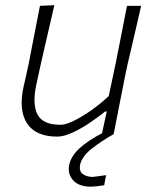

<svg xmlns="http://www.w3.org/2000/svg" viewBox="-20 -517 593 740"><path d="M200.5 9.5Q117.5 9.5 84.2 -41.5Q51 -92.5 71 -183.5Q75.5 -203.5 80.2 -224Q85 -244.5 90.5 -271Q102.5 -333 112.8 -386Q123 -439 134 -494.5L189.5 -497Q176.5 -441 164.2 -387.5Q152 -334 138 -273.5L119.5 -188.5Q104 -114.5 124.8 -75.2Q145.5 -36 213.5 -36Q232.5 -36 263.2 -50.8Q294 -65.5 329.8 -90.5Q365.5 -115.5 399 -146.5L426 -273.5Q438 -334 448.2 -386Q458.5 -438 469.5 -494.5H524Q511 -439 499 -386Q487 -333 472 -270.5L461.5 -220.5Q449.5 -160 439.2 -108Q429 -56 418 0H372.5L391.5 -87.5H385.5Q361.5 -68 328.2 -45.2Q295 -22.5 260.8 -6.5Q226.5 9.5 200.5 9.5ZM331 202.5Q283.5 202.5 261.5 177.5Q239.5 152.5 247 117.5Q254.5 84 286 54.8Q317.5 25.5 381.5 -8L384 -20.5L409 -22L418 0Q372 26 334.2 55.5Q296.5 85 289 117Q284 141 297.5 152.5Q311 164 336.5 165Q349 163.5 361.8 161.8Q374.5 160 389 158L381.5 197Q365 199.5 351.8 201Q338.5 202.5 331 202.5Z"/></svg>

Font: Commissioner Loud ExtraLight
Style: Italic
Weight: 200
Italic angle: -12°
Designer: Kostas Bartsokas
Foundry: Kostas Bartsokas
Version: Version 1.000; ttfautohint (v1.8.3)